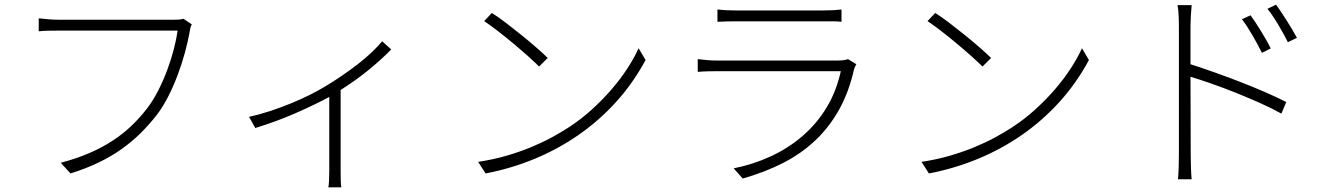

<svg xmlns="http://www.w3.org/2000/svg" viewBox="-20 -740 5756 828"><path d="M807 -635Q803 -627 801 -619.5Q799 -612 797 -598Q790 -559 777 -511.5Q764 -464 746 -416Q728 -368 705 -323Q682 -278 655 -243Q622 -201 585 -164.5Q548 -128 503.5 -96.5Q459 -65 405 -39Q351 -13 284 8L242 -38Q310 -56 365.5 -80Q421 -104 466 -133.5Q511 -163 547 -197.5Q583 -232 614 -272Q640 -306 662 -349Q684 -392 701 -437.5Q718 -483 729.5 -527.5Q741 -572 746 -608H231Q205 -608 185 -607.5Q165 -607 147 -605V-661Q166 -659 187.5 -657Q209 -655 232 -655H733Q743 -655 751.5 -655.5Q760 -656 771 -659Z M1667 -527Q1650 -509 1626 -487Q1602 -465 1573.5 -441.5Q1545 -418 1513 -395Q1481 -372 1449 -352V-3Q1449 17 1449.5 38Q1450 59 1452 68H1396Q1398 59 1399 38Q1400 17 1400 -3V-322Q1341 -290 1257 -253Q1173 -216 1081 -188L1054 -236Q1099 -246 1144.5 -261Q1190 -276 1233 -293.5Q1276 -311 1314 -330Q1352 -349 1382 -367Q1417 -388 1453 -412.5Q1489 -437 1522 -462.5Q1555 -488 1582.5 -514Q1610 -540 1628 -562Z M2101 -684Q2127 -668 2160.5 -642.5Q2194 -617 2228 -589.5Q2262 -562 2292.5 -535.5Q2323 -509 2342 -490L2305 -453Q2287 -471 2258 -497Q2229 -523 2195.5 -551Q2162 -579 2128.5 -605Q2095 -631 2068 -649ZM2042 -42Q2108 -52 2164.5 -68.5Q2221 -85 2269.5 -105Q2318 -125 2358.5 -147Q2399 -169 2433 -191Q2485 -225 2531 -266.5Q2577 -308 2616 -353Q2655 -398 2685 -444Q2715 -490 2734 -532L2764 -481Q2710 -381 2637 -300.5Q2564 -220 2475.5 -158.5Q2387 -97 2285.5 -55Q2184 -13 2074 8Z M3673 -463Q3670 -458 3667 -451.5Q3664 -445 3663 -441Q3641 -343 3598.5 -267Q3556 -191 3495.5 -134Q3435 -77 3356.5 -37Q3278 3 3183 30L3144 -14Q3229 -31 3304.5 -66Q3380 -101 3441 -153.5Q3502 -206 3544.5 -276Q3587 -346 3606 -433H3072Q3055 -433 3033.5 -432.5Q3012 -432 2989 -430V-485Q3036 -479 3072 -479H3594Q3606 -479 3617.5 -480.5Q3629 -482 3637 -485ZM3074 -699Q3092 -697 3110 -696Q3128 -695 3151 -695H3532Q3555 -695 3574 -696Q3593 -697 3609 -699V-646Q3593 -648 3574 -648Q3555 -648 3532 -648H3151Q3130 -648 3111 -647.5Q3092 -647 3074 -646Z M4013 -684Q4039 -668 4072.5 -642.5Q4106 -617 4140 -589.5Q4174 -562 4204.5 -535.5Q4235 -509 4254 -490L4217 -453Q4199 -471 4170 -497Q4141 -523 4107.5 -551Q4074 -579 4040.5 -605Q4007 -631 3980 -649ZM3954 -42Q4020 -52 4076.5 -68.5Q4133 -85 4181.5 -105Q4230 -125 4270.5 -147Q4311 -169 4345 -191Q4397 -225 4443 -266.5Q4489 -308 4528 -353Q4567 -398 4597 -444Q4627 -490 4646 -532L4676 -481Q4622 -381 4549 -300.5Q4476 -220 4387.5 -158.5Q4299 -97 4197.5 -55Q4096 -13 3986 8Z M5422 -512Q5406 -545 5382 -586.5Q5358 -628 5336 -657L5373 -674Q5382 -662 5393.5 -644.5Q5405 -627 5417 -607.5Q5429 -588 5440.5 -568Q5452 -548 5460 -531ZM5114 -463Q5161 -448 5216 -428.5Q5271 -409 5326.5 -387.5Q5382 -366 5434 -343.5Q5486 -321 5527 -300L5506 -250Q5467 -272 5415.5 -295Q5364 -318 5310.5 -339.5Q5257 -361 5205.5 -379Q5154 -397 5114 -409L5115 -69Q5115 -44 5116 -15.5Q5117 13 5119 33H5060Q5062 13 5063 -15Q5064 -43 5064 -69V-628Q5064 -645 5063 -671.5Q5062 -698 5058 -718H5119Q5117 -698 5115.5 -671.5Q5114 -645 5114 -628ZM5483 -720Q5492 -708 5503.5 -690.5Q5515 -673 5527.5 -653.5Q5540 -634 5552 -614Q5564 -594 5573 -577L5534 -558Q5517 -592 5493 -632.5Q5469 -673 5446 -702Z"/></svg>

Font: Kinto Sans Light
Style: Regular
Weight: 300
Designer: Authors: Ryoko NISHIZUKA  (kana & ideographs); Paul D. Hunt (Latin, Greek & Cyrillic); Wenlong ZHANG  (bopomofo); Sandol
Foundry: Adobe Systems Incorporated, ookami Inc.
Version: Version 0.001